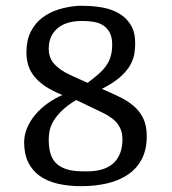

<svg xmlns="http://www.w3.org/2000/svg" viewBox="-20 -621 587 656"><path d="M62.5 -134.3Q62.5 -160.6 73 -184.8Q83.5 -209 101.3 -230Q119.1 -251 142.8 -267.8Q166.5 -284.7 192.9 -296.4Q159.2 -310.1 136 -325.4Q112.8 -340.8 98.1 -358.6Q83.5 -376.5 76.9 -397Q70.3 -417.5 70.3 -441.9Q70.3 -483.4 85 -512.5Q99.6 -541.5 124.3 -560.3Q148.9 -579.1 180.7 -588.9Q212.4 -598.6 246.6 -601.1H263.2Q296.9 -601.1 329.1 -595.5Q361.3 -589.8 386.5 -575.2Q411.6 -560.5 426.8 -535.9Q441.9 -511.2 441.9 -473.1Q441.9 -456.1 439 -437.3Q436 -418.5 424.8 -398.4Q413.6 -378.4 390.6 -357.9Q367.7 -337.4 328.1 -317.4Q359.4 -303.7 387.5 -290.3Q415.5 -276.9 436.3 -259.3Q457 -241.7 469.2 -217Q481.4 -192.4 481.4 -155.8Q481.4 -109.9 464.4 -77.4Q447.3 -44.9 417 -24.4Q386.7 -3.9 345.7 5.6Q304.7 15.1 257.3 15.1Q213.4 15.1 177.2 6.6Q141.1 -2 115.7 -20Q90.3 -38.1 76.4 -66.4Q62.5 -94.7 62.5 -134.3ZM279.3 -337.9Q299.3 -353 314.9 -366.5Q330.6 -379.9 341.3 -394.5Q352.1 -409.2 357.7 -427Q363.3 -444.8 363.3 -468.3Q363.3 -492.7 355.5 -508.3Q347.7 -523.9 334.2 -533.2Q320.8 -542.5 302.7 -545.9Q284.7 -549.3 264.2 -549.3H257.3Q235.8 -549.3 216.1 -544.2Q196.3 -539.1 180.7 -527.6Q165 -516.1 155.8 -498Q146.5 -480 146.5 -454.6Q146.5 -423.3 165.5 -402.3Q184.6 -381.3 220.2 -364.7ZM146.5 -143.1Q146.5 -119.1 151.6 -99.4Q156.7 -79.6 169.7 -65.4Q182.6 -51.3 205.3 -43.5Q228 -35.6 263.2 -35.6H279.3Q306.2 -35.6 328.1 -42Q350.1 -48.3 365.7 -61.8Q381.3 -75.2 389.9 -96.2Q398.4 -117.2 398.4 -146.5Q398.4 -174.3 382.6 -196.8Q366.7 -219.2 326.7 -237.8L240.2 -279.3Q206.5 -258.8 187.7 -239.3Q168.9 -219.7 159.9 -202.4Q150.9 -185.1 148.7 -169.9Q146.5 -154.8 146.5 -143.1Z"/></svg>

Font: Fjord
Style: One
Weight: 400
Designer: Viktoriya Grabowska
Foundry: Viktoriya Grabowska
Version: Version 1.002